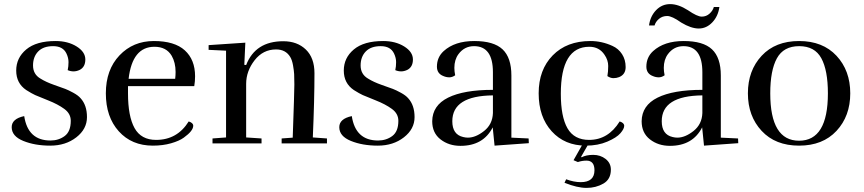

<svg xmlns="http://www.w3.org/2000/svg" viewBox="-20 -699 4210 936"><path d="M226 -14Q266 -14 295.5 -36Q325 -58 325 -110Q325 -145 293.5 -168Q262 -191 215 -209.5Q168 -228 151.5 -235.5Q135 -243 108 -260Q59 -293 59 -355Q59 -417 108 -458Q157 -499 251 -499Q311 -499 353.5 -472.5Q396 -446 396 -409Q396 -372 368 -358Q353 -351 338.5 -351Q324 -351 310 -357Q314 -375 314 -396Q314 -417 304 -438Q287 -474 239 -474Q191 -474 166 -448Q141 -422 141 -380Q141 -337 177 -316Q204 -299 244 -285Q284 -271 298.5 -265.5Q313 -260 337 -247Q361 -234 373 -220Q404 -186 404 -128Q404 -70 352 -29.5Q300 11 225 11Q150 11 93.5 -12Q37 -35 37 -79Q37 -120 98 -133Q116 -14 226 -14Z M931 -327Q931 -303 927 -279H604V-244Q604 -132 636 -74.5Q668 -17 741 -17Q844 -17 900 -107Q922 -100 922 -86Q922 -61 876 -28Q854 -12 814 -0.5Q774 11 725 11Q622 11 559 -59Q496 -129 496 -244Q496 -359 562.5 -429Q629 -499 730 -499Q831 -499 881 -453.5Q931 -408 931 -327ZM836 -348Q836 -394 817 -427Q791 -471 733 -471Q625 -471 607 -315H834Q836 -332 836 -348Z M1180 -382Q1225 -498 1361 -498Q1429 -498 1471 -457.5Q1513 -417 1513 -342Q1513 -213 1505 -29L1574 -24V0H1353V-24L1407 -28Q1415 -254 1415 -287Q1415 -320 1414 -337.5Q1413 -355 1408.5 -380.5Q1404 -406 1395 -421Q1373 -458 1326 -458Q1262 -458 1221 -405Q1180 -352 1180 -290V-29L1255 -24V0H1016V-24L1082 -29V-452L997 -456V-479L1176 -491L1171 -383Z M1823 -14Q1863 -14 1892.5 -36Q1922 -58 1922 -110Q1922 -145 1890.5 -168Q1859 -191 1812 -209.5Q1765 -228 1748.5 -235.5Q1732 -243 1705 -260Q1656 -293 1656 -355Q1656 -417 1705 -458Q1754 -499 1848 -499Q1908 -499 1950.5 -472.5Q1993 -446 1993 -409Q1993 -372 1965 -358Q1950 -351 1935.5 -351Q1921 -351 1907 -357Q1911 -375 1911 -396Q1911 -417 1901 -438Q1884 -474 1836 -474Q1788 -474 1763 -448Q1738 -422 1738 -380Q1738 -337 1774 -316Q1801 -299 1841 -285Q1881 -271 1895.5 -265.5Q1910 -260 1934 -247Q1958 -234 1970 -220Q2001 -186 2001 -128Q2001 -70 1949 -29.5Q1897 11 1822 11Q1747 11 1690.5 -12Q1634 -35 1634 -79Q1634 -120 1695 -133Q1713 -14 1823 -14Z M2185 -108Q2185 -43 2238 -31Q2250 -28 2261 -28Q2299 -28 2340 -60.5Q2381 -93 2383 -148V-234Q2185 -232 2185 -108ZM2225 12Q2168 12 2127.5 -19.5Q2087 -51 2087 -108Q2088 -185 2164.5 -223Q2241 -261 2383 -261V-347Q2383 -474 2291 -474Q2244 -474 2215 -435Q2195 -408 2195 -368Q2195 -351 2199 -332Q2185 -322 2170.5 -322Q2156 -322 2142 -328Q2110 -340 2110 -374Q2110 -420 2143 -450Q2197 -499 2292 -499Q2387 -499 2430 -458.5Q2473 -418 2473 -331V-28L2557 -24L2558 -1L2391 11L2382 -78Q2336 12 2225 12Z M2858 -499Q2914 -499 2966 -475Q2995 -462 3012.5 -435Q3030 -408 3030 -372Q3030 -336 2998 -323Q2985 -318 2970.5 -318Q2956 -318 2941 -328Q2945 -349 2945 -377.5Q2945 -406 2927 -432Q2901 -471 2853 -471Q2714 -471 2714 -242Q2714 -130 2746.5 -73.5Q2779 -17 2852 -17Q2945 -17 3001 -107Q3023 -100 3023 -85.5Q3023 -71 3004.5 -49.5Q2986 -28 2940.5 -8.5Q2895 11 2836 11Q2733 11 2669.5 -59Q2606 -129 2606 -244Q2606 -359 2674.5 -429Q2743 -499 2858 -499ZM2815 68Q2837 56 2872 56Q2907 56 2932.5 76Q2958 96 2958 128Q2958 175 2921.5 196Q2885 217 2839.5 217Q2794 217 2732 192L2740 175Q2778 189 2811 189Q2878 189 2878 131Q2878 84 2839 84Q2818 84 2797 91L2776 82L2827 -8H2855L2813 65Z M3206 -108Q3206 -43 3259 -31Q3271 -28 3282 -28Q3320 -28 3361 -60.5Q3402 -93 3404 -148V-234Q3206 -232 3206 -108ZM3246 12Q3189 12 3148.5 -19.5Q3108 -51 3108 -108Q3109 -185 3185.5 -223Q3262 -261 3404 -261V-347Q3404 -474 3312 -474Q3265 -474 3236 -435Q3216 -408 3216 -368Q3216 -351 3220 -332Q3206 -322 3191.5 -322Q3177 -322 3163 -328Q3131 -340 3131 -374Q3131 -420 3164 -450Q3218 -499 3313 -499Q3408 -499 3451 -458.5Q3494 -418 3494 -331V-28L3578 -24L3579 -1L3412 11L3403 -78Q3357 12 3246 12ZM3301 -589Q3256 -621 3232.5 -621Q3209 -621 3192.5 -607Q3176 -593 3171 -575H3144Q3150 -620 3178.5 -649.5Q3207 -679 3247 -679Q3287 -679 3334 -649Q3379 -618 3401 -618Q3423 -618 3439 -632.5Q3455 -647 3460 -665H3487Q3481 -620 3452.5 -590Q3424 -560 3386.5 -560Q3349 -560 3301 -589Z M4125 -244Q4125 -133 4058 -61Q3991 11 3875.5 11Q3760 11 3693 -61Q3626 -133 3626 -244Q3626 -355 3693 -427Q3760 -499 3875.5 -499Q3991 -499 4058 -427Q4125 -355 4125 -244ZM3735 -244Q3735 -13 3875.5 -13Q4016 -13 4016 -244Q4016 -356 3984 -415Q3952 -474 3876 -474Q3800 -474 3767.5 -415Q3735 -356 3735 -244Z"/></svg>

Font: Rufina
Style: Regular
Weight: 400
Designer: Martin Sommaruga
Foundry: Martin Sommaruga
Version: Version 1.001